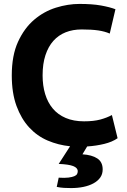

<svg xmlns="http://www.w3.org/2000/svg" viewBox="-20 -734 647 978"><path d="M579 -30Q552 -11 511 -1Q470 9 424 12L400 52Q448 55 475.5 73Q503 91 503 129Q503 153 490.5 170.5Q478 188 456 200Q434 212 405 218Q376 224 342 224Q324 224 306 223Q288 222 269 218L279 171Q310 173 329 170.5Q348 168 358.5 163.5Q369 159 372.5 152.5Q376 146 376 138Q376 121 353 112Q330 103 279 101L337 11Q277 5 223 -18Q169 -41 128.5 -85Q88 -129 64 -194.5Q40 -260 40 -350Q40 -452 72 -521.5Q104 -591 154 -633.5Q204 -676 265 -695Q326 -714 385 -714Q450 -714 494.5 -706Q539 -698 568 -687L539 -563Q514 -574 480.5 -579Q447 -584 396 -584Q351 -584 314.5 -569.5Q278 -555 252 -526Q226 -497 211.5 -453Q197 -409 197 -350Q197 -298 210 -255Q223 -212 249 -181Q275 -150 315 -133Q355 -116 408 -116Q457 -116 490.5 -125Q524 -134 550 -148Z"/></svg>

Font: PT Sans Caption
Style: Bold
Weight: 700
Designer: A.Korolkova, O.Umpeleva, V.Yefimov
Foundry: ParaType Ltd
Version: Version 2.003W OFL